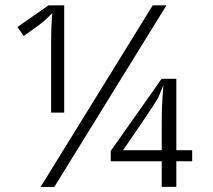

<svg xmlns="http://www.w3.org/2000/svg" viewBox="-20 -727 820 739"><path d="M719.7 -148.9H658.7V-423.8H602.1L406.2 -146V-106.4H602.5V-7.8H658.7V-106.4H719.7ZM567.9 -706.5 136.2 -7.3H189L620.6 -706.5ZM46.9 -623 71.3 -588.4C111.3 -616.7 135.3 -634.3 143.6 -641.1C152.3 -648.4 160.2 -655.3 167 -662.6L181.2 -676.3L179.7 -656.7C177.7 -627.9 176.8 -598.6 176.8 -568.8V-293.5H227.1V-706.5H167ZM602.5 -148.9H453.6L543.5 -280.3C546.9 -285.6 550.8 -292.5 556.2 -299.8L570.8 -321.8C575.2 -329.1 579.6 -335.4 583.5 -341.8C587.4 -348.1 589.8 -353 591.3 -356.4L608.9 -398.9L605.5 -353C603.5 -329.1 602.5 -294.9 602.5 -251.5Z"/></svg>

Font: Sahel Light
Style: Regular
Weight: 300
Foundry: Saber Rastikerdar (saber.rastikerdar@gmail.com)
Version: Version 3.4.0